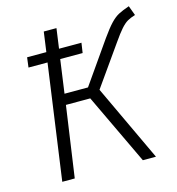

<svg xmlns="http://www.w3.org/2000/svg" viewBox="-104 -786 810 877"><g transform="rotate(-15 300.5 -348.0)"><path d="M488 -549 356 -362 526 0H464L305 -335H190L142 0H83L159 -544H69L75 -591H166L179 -685H239L226 -591H332L325 -544H219L197 -386H308L445 -582Q474 -623 494 -644Q514 -665 533 -675Q552 -685 584 -696L601 -650Q578 -643 563.5 -634.5Q549 -626 532 -607Q515 -588 488 -549Z"/></g></svg>

Font: FiraGO Light
Style: Italic
Weight: 300
Italic angle: -8°
Designer: bBox Type GmbH
Foundry: bBox Type GmbH
Version: Version 1.001